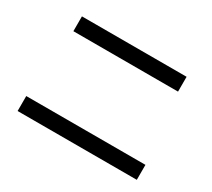

<svg xmlns="http://www.w3.org/2000/svg" viewBox="-130 -932 1261 1144"><g transform="rotate(30 500.0 -360.0)"><path d="M90 -20V-123H910V-20ZM140 -598V-700H860V-598Z"/></g></svg>

Font: M PLUS 2 Thin Medium
Style: Regular
Weight: 500
Version: Version 1.001